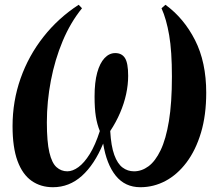

<svg xmlns="http://www.w3.org/2000/svg" viewBox="-20 -772 898 803"><path d="M201.5 11Q150 11 112 -15.8Q74 -42.5 53.2 -99Q32.5 -155.5 32.5 -244.5Q32.5 -348.5 66 -443.8Q99.5 -539 161.8 -618Q224 -697 309 -752L323 -737.5Q275 -678.5 242.2 -600.5Q209.5 -522.5 192.8 -435Q176 -347.5 176 -260.5Q176 -179 186.5 -134.5Q197 -90 216.5 -72.8Q236 -55.5 261.5 -55.5Q284 -55.5 308.2 -73.2Q332.5 -91 355.5 -128Q378.5 -165 397.5 -224Q386 -252 380.8 -285Q375.5 -318 375.5 -368.5Q375.5 -428 386.5 -468Q397.5 -508 417.2 -529Q437 -550 462 -550Q489.5 -550 502.8 -529Q516 -508 516 -455Q516 -417.5 507.5 -378.2Q499 -339 482.2 -300Q465.5 -261 441 -224Q444.5 -161 458 -124Q471.5 -87 492.8 -71.2Q514 -55.5 540.5 -55.5Q572.5 -55.5 601 -76.5Q629.5 -97.5 651.8 -143.8Q674 -190 686.5 -265.8Q699 -341.5 699 -452Q699 -558 687.5 -625Q676 -692 655.5 -737.5L672 -752Q749 -696 795.8 -604Q842.5 -512 842.5 -384Q842.5 -290 820.5 -216.8Q798.5 -143.5 760 -92.5Q721.5 -41.5 672 -15.2Q622.5 11 567 11Q503 11 464.2 -37Q425.5 -85 411.5 -171.5Q375 -83.5 322.2 -36.2Q269.5 11 201.5 11Z"/></svg>

Font: Merriweather 144pt SemiBold
Style: Italic
Weight: 600
Italic angle: -7.8°
Version: Version 2.101